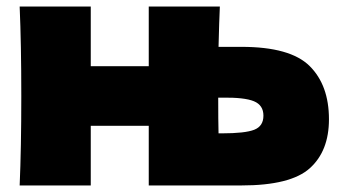

<svg xmlns="http://www.w3.org/2000/svg" viewBox="-20 -566 1054 586"><path d="M717 -423Q866 -423 925 -364.5Q984 -306 984 -202Q984 -105 925.5 -52.5Q867 0 717 0H434V-182H257V0H40Q45 -114 45 -273Q45 -432 40 -546H257V-364H434V-546H651Q649 -505 647 -423ZM657 -159Q728 -159 756 -170Q784 -181 784 -213Q784 -245 755 -257Q726 -269 657 -268H646Q646 -195 647 -159Z"/></svg>

Font: Mantou Sans
Style: Regular
Weight: 400
Designer: Mant0u / artakana
Foundry: Mant0u / artakana
Version: Version 1.001;October 22, 2023;FontCreator 14.0.0.2901 64-bi